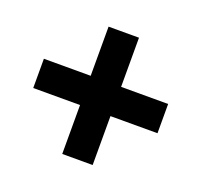

<svg xmlns="http://www.w3.org/2000/svg" viewBox="-100 -763 810 771"><g transform="rotate(20 304.5 -378.0)"><path d="M239 -106H369V-315H570V-440H369V-650H239V-440H39V-315H239Z"/></g></svg>

Font: Source Han Sans HK Heavy
Style: Regular
Weight: 900
Designer: Ryoko NISHIZUKA 西塚涼子 (kana, bopomofo & ideographs); Paul D. Hunt (Latin, Greek & Cyrillic); Sandoll Communications 산돌커뮤니
Foundry: Adobe
Version: Version 2.000;hotconv 1.0.107;makeotfexe 2.5.65593